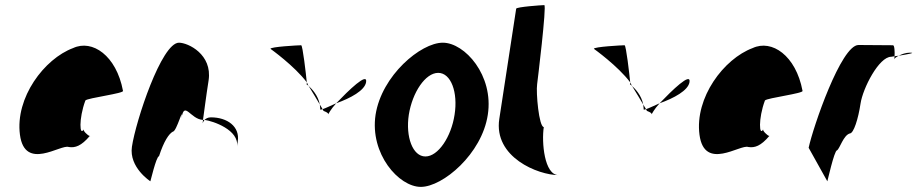

<svg xmlns="http://www.w3.org/2000/svg" viewBox="-20 -723 3588 751"><path d="M58 -196C77 -52 218 -160 249 -148C274 -144 298 -152 331 -191C323 -193 304 -212 307 -217C292 -188 287 -257 314 -330C322 -340 469 -358 461 -368C435 -506 341 -570 266 -535C153 -493 39 -341 58 -196ZM307 -217V-218ZM332 -192 331 -191C333 -191 333 -191 332 -190Z M496 -149C484 -68 568 -14 568 -14C567 -6 591 -112 602 -112C621 -171 641 -200 656 -208C671 -208 698 -314 690 -261C701 -331 725 -256 774 -254C778 -281 786 -346 796 -409C811 -510 716 -556 680 -556C612 -556 511 -250 496 -149ZM774 -254C774 -246 772 -242 773 -241C772 -237 773 -246 780 -254ZM780 -254C812 -250 917 -215 907 -149L910 -170C919 -228 869 -264 805 -264C793 -264 785 -259 780 -254Z M1038 -532C1038 -532 1132 -465 1180 -401C1177 -432 1164 -546 1158 -546C1148 -546 1036 -540 1038 -532ZM1180 -401C1181 -397 1179 -394 1179 -393C1179 -393 1183 -391 1187 -387C1184 -391 1183 -397 1180 -401ZM1187 -387C1205 -359 1220 -332 1231 -314C1224 -351 1199 -376 1187 -387ZM1231 -314C1232 -308 1232 -301 1233 -294C1235 -294 1239 -295 1242 -296C1240 -300 1236 -306 1231 -314ZM1242 -296C1243 -292 1246 -290 1245 -290C1240 -290 1265 -284 1264 -276C1264 -276 1273 -295 1295 -319C1270 -308 1254 -300 1242 -296ZM1295 -319C1351 -339 1407 -369 1412 -402C1418 -442 1344 -370 1295 -319Z M1449 -274C1426 -121 1540 8 1626 8C1712 8 1865 -121 1888 -274C1912 -428 1798 -556 1712 -556C1626 -556 1473 -428 1449 -274ZM1579 -274C1593 -362 1644 -438 1694 -438C1744 -438 1772 -362 1758 -274C1745 -188 1694 -111 1644 -111C1594 -111 1566 -188 1579 -274Z M1933 -258C1910 -108 2085 -38 2165 -38C2109 -38 2098 -167 2107 -226C2088 -227 2076 -361 2081 -394C2082 -401 2119 -703 2109 -703C2099 -703 2000 -696 1999 -689Z M2303 -532C2303 -532 2397 -465 2445 -401C2442 -432 2429 -546 2423 -546C2413 -546 2301 -540 2303 -532ZM2445 -401C2446 -397 2444 -394 2444 -393C2444 -393 2448 -391 2452 -387C2449 -391 2448 -397 2445 -401ZM2452 -387C2470 -359 2485 -332 2496 -314C2489 -351 2464 -376 2452 -387ZM2496 -314C2497 -308 2497 -301 2498 -294C2500 -294 2504 -295 2507 -296C2505 -300 2501 -306 2496 -314ZM2507 -296C2508 -292 2511 -290 2510 -290C2505 -290 2530 -284 2529 -276C2529 -276 2538 -295 2560 -319C2535 -308 2519 -300 2507 -296ZM2560 -319C2616 -339 2672 -369 2677 -402C2683 -442 2609 -370 2560 -319Z M2716 -196C2735 -52 2876 -160 2907 -148C2932 -144 2956 -152 2989 -191C2981 -193 2962 -212 2965 -217C2950 -188 2945 -257 2972 -330C2980 -340 3127 -358 3119 -368C3093 -506 2999 -570 2924 -535C2811 -493 2697 -341 2716 -196ZM2965 -217V-218ZM2990 -192 2989 -191C2991 -191 2991 -191 2990 -190Z M3143 -145 3216 -14C3215 -6 3243 -135 3254 -135C3265 -142 3279 -194 3304 -201C3319 -201 3337 -258 3346 -318C3355 -378 3418 -501 3466 -501C3466 -501 3471 -502 3479 -503C3480 -520 3479 -546 3473 -546C3473 -546 3380 -547 3338 -547C3270 -547 3160 -225 3143 -145ZM3479 -503C3479 -498 3478 -494 3478 -491C3478 -494 3485 -500 3495 -505C3489 -504 3484 -504 3479 -503ZM3495 -505C3526 -510 3566 -517 3539 -517C3523 -517 3507 -511 3495 -505Z"/></svg>

Font: Ampere
Style: UltCndIta
Weight: 400
Version: Version 1